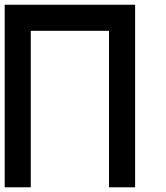

<svg xmlns="http://www.w3.org/2000/svg" viewBox="-20 -798 707 818"><path d="M111.1 -666.7V0H0V-777.8H555.6V0H444.4V-666.7Z"/></svg>

Font: Pixeloid Sans
Style: Regular
Weight: 400
Designer: GGBotNet
Foundry: GGBotNet
Version: 0.5